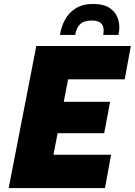

<svg xmlns="http://www.w3.org/2000/svg" viewBox="-20 -953 683 973"><path d="M24 0 164 -720H358L218 0ZM159 0 192 -169H543L512 0ZM217 -278 246 -437H538L508 -278ZM266 -551 299 -720H643L612 -551ZM452 -933Q507 -933 538 -911Q569 -889 579.5 -853Q590 -817 580 -776H503Q510 -812 496 -830.5Q482 -849 445 -849Q406 -849 386.5 -830.5Q367 -812 361 -776H284Q290 -816 308.5 -851.5Q327 -887 362.5 -910Q398 -933 452 -933Z"/></svg>

Font: Kufam ExtraBold
Style: Italic
Weight: 800
Italic angle: -11°
Designer: Artur Schmal
Foundry: Original Type
Version: Version 1.301; ttfautohint (v1.8.3)